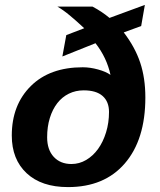

<svg xmlns="http://www.w3.org/2000/svg" viewBox="-20 -752 651 782"><path d="M323 -637Q292 -666 265 -688.5Q238 -711 214 -725H357Q395 -705 426 -679L570 -732L555 -646L484 -620Q530 -560 551 -497Q572 -434 572 -355Q572 -183 488 -86Q405 10 257 10Q149 10 88.5 -46.5Q28 -103 28 -200Q28 -325 106 -402Q183 -478 317 -478Q347 -478 379.5 -469Q412 -460 430 -447Q415 -517 369 -576L234 -522L250 -609ZM321 -384Q288 -384 260.5 -370.5Q233 -357 213.5 -332Q194 -307 183 -271.5Q172 -236 172 -193Q172 -142 199 -113Q226 -84 271 -84Q303 -84 331 -100.5Q359 -117 379.5 -145.5Q400 -174 412 -213Q424 -252 424 -296Q424 -338 398 -361Q372 -384 321 -384Z"/></svg>

Font: Libra Sans Modern
Style: Bold Italic
Weight: 700
Italic angle: -12°
Foundry: Stefan Peev, Context Ltd
Version: Version 1.000